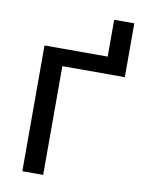

<svg xmlns="http://www.w3.org/2000/svg" viewBox="-77 -716 570 770"><g transform="rotate(10 207.5 -331.0)"><path d="M67.9 0V-512.2H325.2V-662.1H407.2V-442.9H152.8V0Z"/></g></svg>

Font: Lorenzo Sans
Style: Regular
Weight: 400
Foundry: Intel Corporation
Version: Version 1.00; ttfautohint (v1.5)